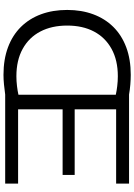

<svg xmlns="http://www.w3.org/2000/svg" viewBox="150 -930 789 1130"><g transform="rotate(90 545.0 -364.5)"><path d="M420 10Q329 10 258 -16.5Q187 -43 138 -92.5Q89 -142 63.5 -211Q38 -280 38 -365Q38 -449 63.5 -518Q89 -587 138 -636.5Q187 -686 258 -712.5Q329 -739 420 -739Q446 -739 477 -736.5Q508 -734 536 -729H1060V-653H623V-409H1009V-338H623V-76H1060V0H536Q508 4 477 7Q446 10 420 10ZM428 -66Q457 -66 486 -69.5Q515 -73 537 -78V-651Q515 -656 486 -659.5Q457 -663 428 -663Q334 -663 267 -626Q200 -589 165 -522.5Q130 -456 130 -365Q130 -274 165 -207Q200 -140 267 -103Q334 -66 428 -66Z"/></g></svg>

Font: Mona Sans SemiExpanded
Style: Regular
Weight: 400
Width: 6
Designer: Deni Anggara
Foundry: GitHub
Version: Version 2.000